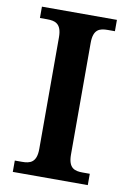

<svg xmlns="http://www.w3.org/2000/svg" viewBox="-82 -765 552 817"><g transform="rotate(10 194.0 -357.0)"><path d="M32 0H356V-49H325C290 -49 263 -57 263 -116V-598C263 -657 290 -665 325 -665H356V-714H32V-665H63C98 -665 126 -657 126 -598V-116C126 -57 98 -49 63 -49H32Z"/></g></svg>

Font: Noto Serif Semi
Style: Regular
Weight: 600
Designer: Monotype Design Team
Foundry: Monotype Imaging Inc.
Version: Version 1.002